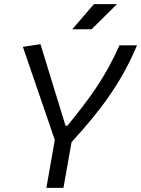

<svg xmlns="http://www.w3.org/2000/svg" viewBox="-20 -914 686 934"><path d="M205.6 0H288.6L328.1 -222.7C465.3 -372.6 568.4 -507.3 646.5 -693.4H561C493.2 -539.6 416 -434.6 307.6 -302.2H298.8L176.8 -699.2L91.3 -686L246.6 -233.4ZM331.5 -771.5H425.3L549.3 -894H437Z"/></svg>

Font: Cascadia Code SemiLight
Style: Italic
Weight: 350
Italic angle: -10°
Monospace: yes
Designer: Aaron Bell
Foundry: Saja Typeworks
Version: Version 2404.023